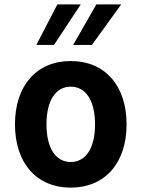

<svg xmlns="http://www.w3.org/2000/svg" viewBox="-20 -837 642 871"><path d="M145 -633.3H225.1L346.2 -816.9H240.2ZM312 -633.3H397L529.8 -816.9H417ZM300.8 14.2C455.6 14.2 554.2 -96.7 554.2 -272.9C554.2 -449.2 455.6 -560.1 300.8 -560.1C146.5 -560.1 47.9 -449.2 47.9 -272.9C47.9 -96.7 146.5 14.2 300.8 14.2ZM300.8 -102.1C232.4 -102.1 190.9 -165.5 190.9 -272.9C190.9 -380.4 232.4 -443.8 300.8 -443.8C369.6 -443.8 411.1 -380.4 411.1 -272.9C411.1 -165.5 369.6 -102.1 300.8 -102.1Z"/></svg>

Font: Hack
Style: Bold
Weight: 700
Monospace: yes
Designer: Christopher Simpkins
Foundry: Christopher Simpkins
Version: Version 2.010